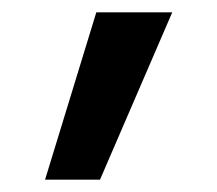

<svg xmlns="http://www.w3.org/2000/svg" viewBox="-20 -711 352 311"><path d="M53 -420 136 -691H259L142 -420Z"/></svg>

Font: FiraGO Medium
Style: Regular
Weight: 500
Designer: bBox Type
Foundry: bBox Type GmbH
Version: Version 1.001;PS 001.001;hotconv 1.0.88;makeotf.lib2.5.64775